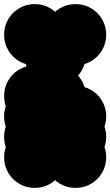

<svg xmlns="http://www.w3.org/2000/svg" viewBox="-70 -820 540 940"><path d="M150 -50Q150 -91 170 -125.5Q190 -160 224.5 -180Q259 -200 300 -200Q341 -200 375.5 -180Q410 -160 430 -125.5Q450 -91 450 -50Q450 -9 430 25.5Q410 60 375.5 80Q341 100 300 100Q259 100 224.5 80Q190 60 170 25.5Q150 -9 150 -50ZM150 -150Q150 -191 170 -225.5Q190 -260 224.5 -280Q259 -300 300 -300Q341 -300 375.5 -280Q410 -260 430 -225.5Q450 -191 450 -150Q450 -109 430 -74.5Q410 -40 375.5 -20Q341 0 300 0Q259 0 224.5 -20Q190 -40 170 -74.5Q150 -109 150 -150ZM150 -250Q150 -291 170 -325.5Q190 -360 224.5 -380Q259 -400 300 -400Q341 -400 375.5 -380Q410 -360 430 -325.5Q450 -291 450 -250Q450 -209 430 -174.5Q410 -140 375.5 -120Q341 -100 300 -100Q259 -100 224.5 -120Q190 -140 170 -174.5Q150 -209 150 -250ZM50 -350Q50 -391 70 -425.5Q90 -460 124.5 -480Q159 -500 200 -500Q241 -500 275.5 -480Q310 -460 330 -425.5Q350 -391 350 -350Q350 -309 330 -274.5Q310 -240 275.5 -220Q241 -200 200 -200Q159 -200 124.5 -220Q90 -240 70 -274.5Q50 -309 50 -350ZM-50 -350Q-50 -391 -30 -425.5Q-10 -460 24.5 -480Q59 -500 100 -500Q141 -500 175.5 -480Q210 -460 230 -425.5Q250 -391 250 -350Q250 -309 230 -274.5Q210 -240 175.5 -220Q141 -200 100 -200Q59 -200 24.5 -220Q-10 -240 -30 -274.5Q-50 -309 -50 -350ZM-50 -250Q-50 -291 -30 -325.5Q-10 -360 24.5 -380Q59 -400 100 -400Q141 -400 175.5 -380Q210 -360 230 -325.5Q250 -291 250 -250Q250 -209 230 -174.5Q210 -140 175.5 -120Q141 -100 100 -100Q59 -100 24.5 -120Q-10 -140 -30 -174.5Q-50 -209 -50 -250ZM-50 -150Q-50 -191 -30 -225.5Q-10 -260 24.5 -280Q59 -300 100 -300Q141 -300 175.5 -280Q210 -260 230 -225.5Q250 -191 250 -150Q250 -109 230 -74.5Q210 -40 175.5 -20Q141 0 100 0Q59 0 24.5 -20Q-10 -40 -30 -74.5Q-50 -109 -50 -150ZM-50 -50Q-50 -91 -30 -125.5Q-10 -160 24.5 -180Q59 -200 100 -200Q141 -200 175.5 -180Q210 -160 230 -125.5Q250 -91 250 -50Q250 -9 230 25.5Q210 60 175.5 80Q141 100 100 100Q59 100 24.5 80Q-10 60 -30 25.5Q-50 -9 -50 -50ZM50 -550Q50 -591 70 -625.5Q90 -660 124.5 -680Q159 -700 200 -700Q241 -700 275.5 -680Q310 -660 330 -625.5Q350 -591 350 -550Q350 -509 330 -474.5Q310 -440 275.5 -420Q241 -400 200 -400Q159 -400 124.5 -420Q90 -440 70 -474.5Q50 -509 50 -550ZM-50 -650Q-50 -691 -30 -725.5Q-10 -760 24.5 -780Q59 -800 100 -800Q141 -800 175.5 -780Q210 -760 230 -725.5Q250 -691 250 -650Q250 -609 230 -574.5Q210 -540 175.5 -520Q141 -500 100 -500Q59 -500 24.5 -520Q-10 -540 -30 -574.5Q-50 -609 -50 -650ZM150 -650Q150 -691 170 -725.5Q190 -760 224.5 -780Q259 -800 300 -800Q341 -800 375.5 -780Q410 -760 430 -725.5Q450 -691 450 -650Q450 -609 430 -574.5Q410 -540 375.5 -520Q341 -500 300 -500Q259 -500 224.5 -520Q190 -540 170 -574.5Q150 -609 150 -650Z"/></svg>

Font: TINY 5x3
Style: Regular
Weight: 400
Designer: Jack Halten Fahnestock
Foundry: Velvetyne Type Foundry
Version: Version 1.002